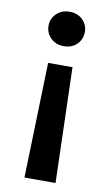

<svg xmlns="http://www.w3.org/2000/svg" viewBox="-82 -554 452 791"><g transform="rotate(10 144.0 -158.5)"><path d="M93 -288H195L209 194H79ZM144 -511Q178 -511 199 -490Q220 -469 220 -440Q220 -409 199 -388Q178 -367 144 -367Q111 -367 89.5 -388Q68 -409 68 -440Q68 -469 89.5 -490Q111 -511 144 -511Z"/></g></svg>

Font: DM Sans 20pt SemiBold
Style: Regular
Weight: 600
Version: Version 4.004;gftools[0.9.30]